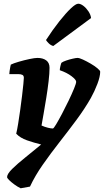

<svg xmlns="http://www.w3.org/2000/svg" viewBox="-20 -811 558 1031"><path d="M91 200Q74 192 57 179.5Q40 167 29 156Q18 145 18 140Q18 123 46 95.5Q74 68 116.5 34Q159 0 201 -35Q161 -45 125 -57.5Q89 -70 67 -93Q72 -113 77.5 -147Q83 -181 88.5 -220.5Q94 -260 98.5 -297Q103 -334 105.5 -360Q108 -386 108 -393Q108 -405 100 -409Q92 -413 78 -413H30Q30 -418 31.5 -429Q33 -440 35 -450.5Q37 -461 38 -464Q52 -471 81 -479.5Q110 -488 138.5 -494Q167 -500 181 -500Q210 -500 228 -487Q246 -474 246 -447Q246 -418 241 -375Q236 -332 228.5 -285.5Q221 -239 214 -199.5Q207 -160 203 -137Q221 -129 237.5 -125Q254 -121 264 -121Q268 -121 281.5 -143.5Q295 -166 313 -200Q331 -234 348.5 -270.5Q366 -307 377.5 -335Q389 -363 389 -372Q389 -383 364 -402Q339 -421 301 -434Q301 -442 304.5 -456.5Q308 -471 310 -474Q318 -480 335.5 -486Q353 -492 371 -496Q389 -500 396 -500Q406 -500 425.5 -491Q445 -482 466.5 -469.5Q488 -457 503 -444.5Q518 -432 518 -426Q518 -400 503 -360.5Q488 -321 468 -285Q435 -227 390.5 -167Q346 -107 299 -47Q252 13 210 73Q168 133 141 191ZM266 -564Q252 -568 241.5 -578.5Q231 -589 227 -596Q264 -653 299 -697Q334 -741 360.5 -766Q387 -791 400 -791Q413 -791 428 -779.5Q443 -768 455 -750Q467 -732 469 -714Z"/></svg>

Font: Texturina Black
Style: Italic
Weight: 900
Italic angle: -11°
Designer: Guillermo Torres Carreño
Foundry: Omnibus-Type
Version: Version 1.002; ttfautohint (v1.8.3)